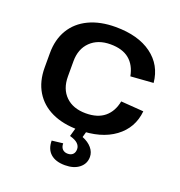

<svg xmlns="http://www.w3.org/2000/svg" viewBox="-134 -663 919 979"><g transform="rotate(20 325.0 -173.5)"><path d="M328 9Q244 9 183.5 -19.5Q123 -48 90.5 -102Q58 -156 58 -231V-309Q58 -383 90.5 -437Q123 -491 184 -520Q245 -549 328 -549Q451 -549 524.5 -495Q598 -441 607 -347L484 -338Q473 -396 436 -426.5Q399 -457 334 -457Q266 -457 225.5 -417.5Q185 -378 185 -311V-229Q185 -161 225 -122Q265 -83 334 -83Q398 -83 435.5 -114Q473 -145 484 -202L607 -193Q598 -100 524 -45.5Q450 9 328 9ZM325 202Q274 202 246.5 177.5Q219 153 219 107L279 100Q279 120 289.5 131Q300 142 318 142Q336 142 346 132Q356 122 356 104Q356 87 342.5 74Q329 61 299 53L314 0H371L361 36Q394 49 412.5 71Q431 93 431 119Q431 156 402 179Q373 202 325 202Z"/></g></svg>

Font: Pathway Extreme 12pt SemiBold
Style: Regular
Weight: 600
Version: Version 1.001;gftools[0.9.26]